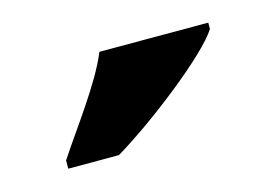

<svg xmlns="http://www.w3.org/2000/svg" viewBox="-39 -832 423 293"><g transform="rotate(-15 172.0 -686.0)"><path d="M40 -619V-606H120C182 -643 282 -721 304 -756V-766H132C114 -721 66 -659 40 -619Z"/></g></svg>

Font: Noto Serif Armenian Condensed Black
Style: Regular
Weight: 900
Width: 3
Designer: Monotype Design Team
Foundry: Monotype Imaging Inc.
Version: Version 2.008